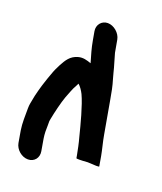

<svg xmlns="http://www.w3.org/2000/svg" viewBox="-144 -817 818 972"><g transform="rotate(20 264.5 -331.5)"><path d="M341 -663 353 -596C361 -565 373 -531 380 -500C382 -491 385 -480 389 -467C399 -435 406 -399 412 -363L443 -188C449 -152 460 -114 466 -80L475 -28C475 -25 455 -25 413 -28C373 -25 352 -25 352 -28L350 -40C345 -67 337 -106 329 -134C314 -194 289 -291 265 -342C257 -358 245 -376 233 -386C231 -382 228 -377 226 -372C213 -351 204 -322 194 -298C182 -265 168 -206 161 -169L159 -157V-135C158 -113 158 -89 162 -64L173 0C179 34 157 62 123 62C89 62 56 34 50 0L39 -64C33 -100 35 -145 35 -182C35 -202 39 -214 42 -232C44 -250 62 -315 68 -331C73 -349 80 -365 86 -383C93 -404 102 -423 112 -442C129 -473 145 -501 185 -512C210 -519 232 -512 255 -504C244 -542 233 -577 226 -618L218 -663C212 -696 235 -725 268 -725C301 -725 335 -696 341 -663Z"/></g></svg>

Font: Blanket
Style: ReversedObl
Weight: 700
Foundry: Cannot Into Space Fonts
Version: Version 0.9